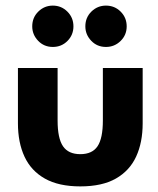

<svg xmlns="http://www.w3.org/2000/svg" viewBox="-20 -653 565 685"><path d="M266.5 12Q189.5 12 140.2 -15.8Q91 -43.5 67.5 -94Q44 -144.5 44 -213V-410.5H185.5V-223Q185.5 -159.5 204.8 -131.2Q224 -103 266.5 -103Q309 -103 328 -131.2Q347 -159.5 347 -223V-410.5H489V-213Q489 -145 465.8 -94.5Q442.5 -44 393.5 -16Q344.5 12 266.5 12ZM168.5 -485.5Q137 -485.5 116 -507.5Q95 -529.5 95 -559Q95 -590.5 116.8 -611.8Q138.5 -633 168.5 -633Q199 -633 220.5 -611.5Q242 -590 242 -559Q242 -528.5 220.8 -507Q199.5 -485.5 168.5 -485.5ZM358 -485.5Q326.5 -485.5 305.5 -507.5Q284.5 -529.5 284.5 -559Q284.5 -590.5 306.2 -611.8Q328 -633 358 -633Q389 -633 410.5 -611.5Q432 -590 432 -559Q432 -528 410.2 -506.8Q388.5 -485.5 358 -485.5Z"/></svg>

Font: Lucymar Sans
Style: Bold
Weight: 700
Foundry: The League of Moveable Type (original font) / Main changes by Cristiano Sobral with portions from Mirco Monsees
Version: Version 2.001;August 30, 2020;FontCreator 13.0.0.2681 64-bit